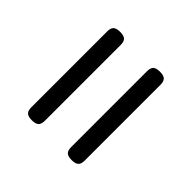

<svg xmlns="http://www.w3.org/2000/svg" viewBox="-33 -617 666 666"><g transform="rotate(-45 300.0 -284.0)"><path d="M516.6 -381.8Q516.6 -363.8 509.5 -356.2Q502.4 -348.6 485.8 -348.6H113.8Q97.2 -348.6 90.1 -356.2Q83 -363.8 83 -381.8Q83 -399.9 90.1 -407.5Q97.2 -415 113.8 -415H485.8Q502.4 -415 509.5 -407.5Q516.6 -399.9 516.6 -381.8ZM516.6 -186.5Q516.6 -168.5 509.5 -160.9Q502.4 -153.3 485.8 -153.3H113.8Q97.2 -153.3 90.1 -160.9Q83 -168.5 83 -186.5Q83 -204.6 90.1 -212.2Q97.2 -219.7 113.8 -219.7H485.8Q502.4 -219.7 509.5 -212.2Q516.6 -204.6 516.6 -186.5Z"/></g></svg>

Font: Courier Prime
Style: Regular
Weight: 400
Designer: Alan Dague-Greene, Quote-Unquote Apps
Foundry: Quote-Unquote Apps
Version: Version 3.018